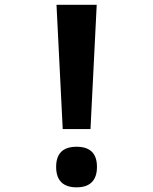

<svg xmlns="http://www.w3.org/2000/svg" viewBox="-20 -779 640 802"><path d="M358 -240H242L216 -759H384ZM214.5 -82Q214.5 -166 300 -166Q385 -166 385 -82Q385 -39.5 363.5 -18Q342 3.5 300 3.5Q257.5 3.5 236 -18Q214.5 -39.5 214.5 -82Z"/></svg>

Font: JuliaMono Latin
Style: Bold
Weight: 700
Monospace: yes
Designer: cormullion
Foundry: corm
Version: Version 0.038; ttfautohint (v1.8)